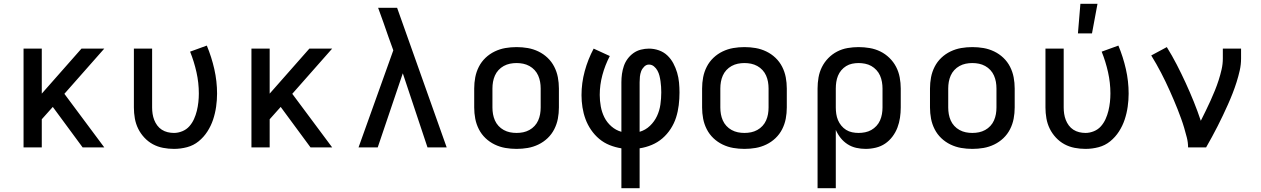

<svg xmlns="http://www.w3.org/2000/svg" viewBox="-20 -776 6640 1011"><path d="M104 0V-520H200V-283L409 -520H529L319 -282L529 0H415L258 -213L200 -148V0Z M896 8Q867 8 838.5 2.5Q810 -3 785 -16.5Q760 -30 740 -51.5Q720 -73 707.5 -98.5Q695 -124 690 -152.5Q685 -181 685 -210V-520H781V-210Q781 -193 783.5 -176.5Q786 -160 792 -144.5Q798 -129 808 -115.5Q818 -102 832 -93Q846 -84 862.5 -80Q879 -76 896 -76Q918 -76 940 -85Q962 -94 977 -111Q992 -128 1001.5 -149Q1011 -170 1016.5 -192.5Q1022 -215 1024.5 -238Q1027 -261 1027 -284Q1027 -340 1014.5 -396Q1002 -452 981 -504L1069 -536Q1094 -476 1108.5 -412Q1123 -348 1123 -283Q1123 -249 1118 -214Q1113 -179 1102 -146Q1091 -113 1072 -83.5Q1053 -54 1026 -32Q999 -10 965 -1Q931 8 896 8Z M1304 0V-520H1400V-283L1609 -520H1729L1519 -282L1729 0H1615L1458 -213L1400 -148V0Z M1868 0 2051 -511 2025 -583Q2012 -621 1998.5 -659Q1985 -697 1971 -735H2071Q2136 -551 2201.5 -367.5Q2267 -184 2332 0H2231L2101 -390L1969 0Z M2700 8Q2670 8 2641 3Q2612 -2 2585 -15Q2558 -28 2536.5 -48.5Q2515 -69 2501.5 -95.5Q2488 -122 2482.5 -151Q2477 -180 2477 -210V-310Q2477 -340 2482.5 -369Q2488 -398 2501.5 -424.5Q2515 -451 2536.5 -471.5Q2558 -492 2585 -505Q2612 -518 2641 -523Q2670 -528 2700 -528Q2730 -528 2759 -523Q2788 -518 2815 -505Q2842 -492 2863.5 -471.5Q2885 -451 2898.5 -424.5Q2912 -398 2917.5 -369Q2923 -340 2923 -310V-210Q2923 -180 2917.5 -151Q2912 -122 2898.5 -95.5Q2885 -69 2863.5 -48.5Q2842 -28 2815 -15Q2788 -2 2759 3Q2730 8 2700 8ZM2700 -76Q2718 -76 2735 -79.5Q2752 -83 2767.5 -91.5Q2783 -100 2795 -113Q2807 -126 2814 -142Q2821 -158 2824 -175Q2827 -192 2827 -210V-310Q2827 -328 2824 -345Q2821 -362 2814 -378Q2807 -394 2795 -407Q2783 -420 2767.5 -428.5Q2752 -437 2735 -440.5Q2718 -444 2700 -444Q2682 -444 2665 -440.5Q2648 -437 2632.5 -428.5Q2617 -420 2605 -407Q2593 -394 2586 -378Q2579 -362 2576 -345Q2573 -328 2573 -310V-210Q2573 -192 2576 -175Q2579 -158 2586 -142Q2593 -126 2605 -113Q2617 -100 2632.5 -91.5Q2648 -83 2665 -79.5Q2682 -76 2700 -76Z M3252 215V5Q3220 0 3190 -12Q3160 -24 3135.5 -44.5Q3111 -65 3092.5 -92Q3074 -119 3063 -149Q3052 -179 3047 -211Q3042 -243 3042 -275Q3042 -339 3059 -401.5Q3076 -464 3106 -520L3191 -481Q3166 -433 3152 -381Q3138 -329 3138 -276Q3138 -246 3143.5 -215.5Q3149 -185 3162.5 -158Q3176 -131 3199.5 -110.5Q3223 -90 3252 -82V-343Q3252 -365 3255 -386.5Q3258 -408 3265 -428.5Q3272 -449 3285 -466.5Q3298 -484 3315.5 -496.5Q3333 -509 3354.5 -514.5Q3376 -520 3397 -520Q3424 -520 3449.5 -511Q3475 -502 3494 -484Q3513 -466 3525.5 -442.5Q3538 -419 3545.5 -393.5Q3553 -368 3555.5 -341.5Q3558 -315 3558 -289Q3558 -256 3554 -222.5Q3550 -189 3540 -157.5Q3530 -126 3511.5 -97.5Q3493 -69 3468 -47.5Q3443 -26 3412 -13Q3381 0 3348 5V215ZM3348 -82Q3379 -91 3402.5 -113.5Q3426 -136 3439.5 -165Q3453 -194 3457.5 -226Q3462 -258 3462 -290Q3462 -305 3461 -319.5Q3460 -334 3458 -348.5Q3456 -363 3452.5 -377Q3449 -391 3442 -404Q3435 -417 3423.5 -426.5Q3412 -436 3397 -436Q3383 -436 3372 -425Q3361 -414 3356 -400.5Q3351 -387 3349.5 -372.5Q3348 -358 3348 -343Z M3900 8Q3870 8 3841 3Q3812 -2 3785 -15Q3758 -28 3736.5 -48.5Q3715 -69 3701.5 -95.5Q3688 -122 3682.5 -151Q3677 -180 3677 -210V-310Q3677 -340 3682.5 -369Q3688 -398 3701.5 -424.5Q3715 -451 3736.5 -471.5Q3758 -492 3785 -505Q3812 -518 3841 -523Q3870 -528 3900 -528Q3930 -528 3959 -523Q3988 -518 4015 -505Q4042 -492 4063.5 -471.5Q4085 -451 4098.5 -424.5Q4112 -398 4117.5 -369Q4123 -340 4123 -310V-210Q4123 -180 4117.5 -151Q4112 -122 4098.5 -95.5Q4085 -69 4063.5 -48.5Q4042 -28 4015 -15Q3988 -2 3959 3Q3930 8 3900 8ZM3900 -76Q3918 -76 3935 -79.5Q3952 -83 3967.5 -91.5Q3983 -100 3995 -113Q4007 -126 4014 -142Q4021 -158 4024 -175Q4027 -192 4027 -210V-310Q4027 -328 4024 -345Q4021 -362 4014 -378Q4007 -394 3995 -407Q3983 -420 3967.5 -428.5Q3952 -437 3935 -440.5Q3918 -444 3900 -444Q3882 -444 3865 -440.5Q3848 -437 3832.5 -428.5Q3817 -420 3805 -407Q3793 -394 3786 -378Q3779 -362 3776 -345Q3773 -328 3773 -310V-210Q3773 -192 3776 -175Q3779 -158 3786 -142Q3793 -126 3805 -113Q3817 -100 3832.5 -91.5Q3848 -83 3865 -79.5Q3882 -76 3900 -76Z M4285 215V-310Q4285 -339 4290 -368Q4295 -397 4308 -423Q4321 -449 4341.5 -470Q4362 -491 4388 -504.5Q4414 -518 4443 -523Q4472 -528 4501 -528Q4530 -528 4559.5 -523Q4589 -518 4615.5 -505Q4642 -492 4663.5 -471Q4685 -450 4698.5 -424Q4712 -398 4717.5 -368.5Q4723 -339 4723 -310V-210Q4723 -183 4719 -156Q4715 -129 4705.5 -104Q4696 -79 4679.5 -57Q4663 -35 4641 -20Q4619 -5 4592 1.5Q4565 8 4538 8Q4513 8 4488.5 2.5Q4464 -3 4443 -16.5Q4422 -30 4406.5 -49.5Q4391 -69 4381 -92V215ZM4501 -76Q4518 -76 4535.5 -79.5Q4553 -83 4568 -91.5Q4583 -100 4595 -113Q4607 -126 4614 -142Q4621 -158 4624 -175.5Q4627 -193 4627 -210V-310Q4627 -327 4624 -344.5Q4621 -362 4614 -378Q4607 -394 4595 -407Q4583 -420 4568 -428.5Q4553 -437 4535.5 -440.5Q4518 -444 4501 -444Q4484 -444 4467 -440.5Q4450 -437 4435.5 -428Q4421 -419 4410 -406Q4399 -393 4392.5 -377Q4386 -361 4383.5 -344Q4381 -327 4381 -310V-210Q4381 -193 4383.5 -176Q4386 -159 4392.5 -143.5Q4399 -128 4410 -114.5Q4421 -101 4435.5 -92Q4450 -83 4467 -79.5Q4484 -76 4501 -76Z M5100 8Q5070 8 5041 3Q5012 -2 4985 -15Q4958 -28 4936.5 -48.5Q4915 -69 4901.5 -95.5Q4888 -122 4882.5 -151Q4877 -180 4877 -210V-310Q4877 -340 4882.5 -369Q4888 -398 4901.5 -424.5Q4915 -451 4936.5 -471.5Q4958 -492 4985 -505Q5012 -518 5041 -523Q5070 -528 5100 -528Q5130 -528 5159 -523Q5188 -518 5215 -505Q5242 -492 5263.5 -471.5Q5285 -451 5298.5 -424.5Q5312 -398 5317.5 -369Q5323 -340 5323 -310V-210Q5323 -180 5317.5 -151Q5312 -122 5298.5 -95.5Q5285 -69 5263.5 -48.5Q5242 -28 5215 -15Q5188 -2 5159 3Q5130 8 5100 8ZM5100 -76Q5118 -76 5135 -79.5Q5152 -83 5167.5 -91.5Q5183 -100 5195 -113Q5207 -126 5214 -142Q5221 -158 5224 -175Q5227 -192 5227 -210V-310Q5227 -328 5224 -345Q5221 -362 5214 -378Q5207 -394 5195 -407Q5183 -420 5167.5 -428.5Q5152 -437 5135 -440.5Q5118 -444 5100 -444Q5082 -444 5065 -440.5Q5048 -437 5032.5 -428.5Q5017 -420 5005 -407Q4993 -394 4986 -378Q4979 -362 4976 -345Q4973 -328 4973 -310V-210Q4973 -192 4976 -175Q4979 -158 4986 -142Q4993 -126 5005 -113Q5017 -100 5032.5 -91.5Q5048 -83 5065 -79.5Q5082 -76 5100 -76Z M5696 8Q5667 8 5638.5 2.5Q5610 -3 5585 -16.5Q5560 -30 5540 -51.5Q5520 -73 5507.5 -98.5Q5495 -124 5490 -152.5Q5485 -181 5485 -210V-520H5581V-210Q5581 -193 5583.5 -176.5Q5586 -160 5592 -144.5Q5598 -129 5608 -115.5Q5618 -102 5632 -93Q5646 -84 5662.5 -80Q5679 -76 5696 -76Q5718 -76 5740 -85Q5762 -94 5777 -111Q5792 -128 5801.5 -149Q5811 -170 5816.5 -192.5Q5822 -215 5824.5 -238Q5827 -261 5827 -284Q5827 -340 5814.5 -396Q5802 -452 5781 -504L5869 -536Q5894 -476 5908.5 -412Q5923 -348 5923 -283Q5923 -249 5918 -214Q5913 -179 5902 -146Q5891 -113 5872 -83.5Q5853 -54 5826 -32Q5799 -10 5765 -1Q5731 8 5696 8ZM5656 -600 5669 -756H5759L5730 -600Z M6236 0Q6236 -26 6229.5 -51.5Q6223 -77 6215.5 -102.5Q6208 -128 6199 -152.5Q6190 -177 6180.5 -201.5Q6171 -226 6160.5 -250Q6150 -274 6139.5 -298Q6129 -322 6117.5 -345.5Q6106 -369 6094 -392.5Q6082 -416 6069 -438.5Q6056 -461 6042 -484L6124 -528Q6152 -483 6176.5 -435.5Q6201 -388 6223.5 -339Q6246 -290 6266 -240.5Q6286 -191 6303 -140Q6316 -166 6329 -192.5Q6342 -219 6354 -245.5Q6366 -272 6377 -299Q6388 -326 6397 -354Q6406 -382 6412.5 -410.5Q6419 -439 6419 -468V-520H6515V-468Q6515 -436 6508 -405Q6501 -374 6491.5 -344Q6482 -314 6470.5 -284.5Q6459 -255 6446 -226Q6433 -197 6419.5 -168.5Q6406 -140 6391.5 -111.5Q6377 -83 6362 -55.5Q6347 -28 6331 0Z"/></svg>

Font: Iosevka Fixed Medium Extended
Style: Regular
Weight: 500
Width: 7
Monospace: yes
Designer: Belleve Invis
Foundry: Belleve Invis
Version: Version 24.1.1; ttfautohint (v1.8.4)